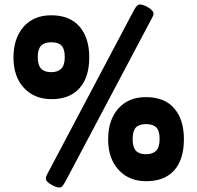

<svg xmlns="http://www.w3.org/2000/svg" viewBox="-20 -804 878 854"><path d="M663 -743Q663 -736 656 -724L269 7L267 10Q261 20 256.5 25Q252 30 243 30Q232 30 213 20Q184 5 184 -10Q184 -19 191 -31L577 -761Q584 -773 589.5 -778.5Q595 -784 604 -784Q615 -784 634 -774Q663 -758 663 -743ZM377 -549Q377 -460 333.5 -411.5Q290 -363 209 -363Q133 -363 86.5 -413Q40 -463 40 -548Q40 -634 85 -685Q130 -736 208 -736Q290 -736 333.5 -686Q377 -636 377 -549ZM268 -550Q268 -586 254 -601Q240 -616 208 -616Q177 -616 162.5 -600.5Q148 -585 148 -550Q148 -514 163 -498.5Q178 -483 208 -483Q237 -483 252.5 -498.5Q268 -514 268 -550ZM798 -185Q798 -95 755 -46.5Q712 2 630 2Q554 2 507.5 -48.5Q461 -99 461 -184Q461 -270 506 -321Q551 -372 629 -372Q712 -372 755 -322Q798 -272 798 -185ZM690 -186Q690 -222 675.5 -237Q661 -252 629 -252Q598 -252 584 -236.5Q570 -221 570 -185Q570 -149 584.5 -133.5Q599 -118 629 -118Q659 -118 674.5 -133.5Q690 -149 690 -186Z"/></svg>

Font: Fredoka One
Style: Regular
Weight: 400
Designer: Milena B. Brandão, Ben Nathan
Version: Version 2.000; ttfautohint (v1.5.33-1714) -l 8 -r 50 -G 200 